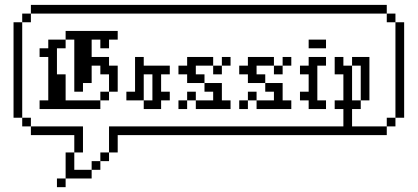

<svg xmlns="http://www.w3.org/2000/svg" viewBox="-20 -663 1719 790"><path d="M214.3 71.4V107.1H250V71.4ZM250 -35.7V71.4H357.1V35.7H285.7V-35.7ZM357.1 0V35.7H392.9V0ZM392.9 -35.7V0H428.6V-35.7ZM428.6 -142.9V-35.7H464.3V-107.1H1571.4V-142.9H1428.6V-214.3H1464.3V-250H1428.6V-392.9H1392.9V-428.6H1357.1V-357.1H1392.9V-250H1357.1V-214.3H1392.9V-142.9ZM285.7 -107.1V-35.7H321.4V-142.9H107.1V-107.1ZM107.1 -142.9V-178.6H71.4V-142.9ZM71.4 -178.6V-571.4H35.7V-178.6ZM71.4 -607.1V-571.4H107.1V-607.1ZM107.1 -642.9V-607.1H1571.4V-642.9ZM1571.4 -178.6V-142.9H1607.1V-178.6ZM1607.1 -571.4V-178.6H1642.9V-571.4ZM1607.1 -571.4V-607.1H1571.4V-571.4ZM142.9 -250V-214.3H392.9V-250H250V-357.1H214.3V-464.3H250V-500H178.6V-464.3H142.9V-428.6H178.6V-250ZM250 -535.7V-500H285.7V-285.7H321.4V-321.4H357.1V-392.9H392.9V-357.1H428.6V-285.7H464.3V-392.9H428.6V-428.6H357.1V-500H392.9V-464.3H428.6V-500H464.3V-535.7ZM392.9 -285.7V-250H428.6V-285.7ZM535.7 -285.7H500V-250H571.4V-357.1H607.1V-250H571.4V-214.3H642.9V-250H678.6V-285.7H642.9V-357.1H678.6V-392.9H571.4V-428.6H535.7ZM857.1 -285.7V-250H785.7V-214.3H928.6V-250H892.9V-321.4H821.4V-285.7ZM785.7 -250V-285.7H750V-250ZM750 -357.1V-321.4H821.4V-357.1H785.7V-392.9H857.1V-428.6H750V-392.9H714.3V-357.1ZM857.1 -392.9V-357.1H892.9V-392.9ZM892.9 -428.6V-392.9H928.6V-428.6ZM714.3 -250V-214.3H750V-250ZM1107.1 -285.7V-250H1035.7V-214.3H1178.6V-250H1142.9V-321.4H1071.4V-285.7ZM1035.7 -250V-285.7H1000V-250ZM1000 -357.1V-321.4H1071.4V-357.1H1035.7V-392.9H1107.1V-428.6H1000V-392.9H964.3V-357.1ZM1107.1 -392.9V-357.1H1142.9V-392.9ZM1142.9 -428.6V-392.9H1178.6V-428.6ZM964.3 -250V-214.3H1000V-250ZM1250 -392.9H1214.3V-357.1H1250V-285.7H1214.3V-250H1250V-214.3H1321.4V-250H1285.7V-392.9H1321.4V-428.6H1250ZM1250 -500V-464.3H1321.4V-500ZM1428.6 -428.6V-392.9H1464.3V-250H1500V-428.6Z"/></svg>

Font: Gossip Icons Med Pixel
Style: Regular
Weight: 500
Designer: Deborah Khodanovich
Version: Version 1.001;Glyphs 3.3.1 (3343)